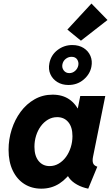

<svg xmlns="http://www.w3.org/2000/svg" viewBox="-20 -1078 641 1105"><path d="M373.5 -588.9Q337.4 -588.9 310.1 -605.7Q282.7 -622.6 270 -650.9Q257.3 -679.2 264.2 -713.9Q273.4 -761.2 311 -790Q348.6 -818.8 396 -818.8Q434.1 -818.8 461.2 -801.8Q488.3 -784.7 500.5 -756.1Q512.7 -727.5 505.9 -693.4Q497.6 -650.9 461.2 -619.9Q424.8 -588.9 373.5 -588.9ZM378.9 -657.2Q397.5 -657.2 412.1 -669.9Q426.8 -682.6 430.7 -702.1Q434.1 -720.7 424.1 -735.8Q414.1 -751 391.6 -751Q373.5 -751 358.6 -739.5Q343.8 -728 339.4 -709Q335 -688.5 346.7 -672.9Q358.4 -657.2 378.9 -657.2ZM445.8 -843.8 367.7 -907.7 506.3 -1057.6 598.6 -962.9ZM217.8 7.8Q162.6 7.8 120.1 -19Q77.6 -45.9 53.5 -96.2Q29.3 -146.5 29.3 -215.8Q29.3 -276.4 47.4 -333Q65.4 -389.6 98.9 -434.8Q132.3 -480 179.2 -506.6Q226.1 -533.2 282.7 -533.2Q339.8 -533.2 379.2 -505.9Q418.5 -478.5 438 -431.2L350.6 -454.6H490.2L417.5 -401.9L441.9 -525.4H585.9L515.6 -176.8Q510.7 -153.3 515.6 -139.2Q520.5 -125 540 -118.7L487.8 7.8Q452.1 0.5 423.6 -15.4Q395 -31.2 378.4 -53.2Q361.8 -75.2 363.3 -100.6L439 -63H297.9L400.9 -105.5Q367.7 -51.3 321.8 -21.7Q275.9 7.8 217.8 7.8ZM265.6 -122.1Q293.9 -122.1 318.1 -136.5Q342.3 -150.9 359.9 -175Q377.4 -199.2 387.2 -230.2Q397 -261.2 397 -294.4Q397 -346.7 373 -375.2Q349.1 -403.8 309.1 -403.8Q280.3 -403.8 256.3 -389.6Q232.4 -375.5 214.8 -351.6Q197.3 -327.6 187.7 -297.1Q178.2 -266.6 178.2 -232.9Q178.2 -181.2 202.1 -151.6Q226.1 -122.1 265.6 -122.1Z"/></svg>

Font: Reddit Sans ExtraBold
Style: Italic
Weight: 800
Italic angle: -11.25°
Designer: Stephen Hutchings
Version: Version 1.013